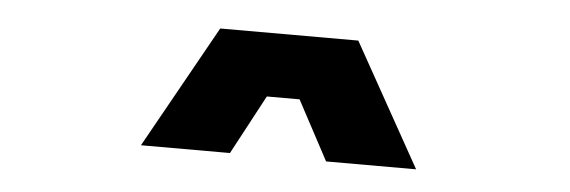

<svg xmlns="http://www.w3.org/2000/svg" viewBox="-30 -867 1110 374"><g transform="rotate(5 525.0 -680.0)"><path d="M254 -560 388 -800H658L792 -560H616L554 -676H490L428 -560Z"/></g></svg>

Font: Trispace Expanded ExtraBold
Style: Regular
Weight: 800
Width: 7
Designer: Tyler Finck
Foundry: Etcetera Type Company
Version: Version 1.210; ttfautohint (v1.8.3)